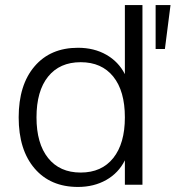

<svg xmlns="http://www.w3.org/2000/svg" viewBox="-20 -739 702 768"><path d="M292 8.8Q181.6 8.8 118.2 -65.4Q54.7 -139.6 54.7 -269.5Q54.7 -399.4 118.2 -473.6Q181.6 -547.9 292 -547.9Q356.4 -547.9 405.3 -520Q454.1 -492.2 479.5 -442.4V-718.8H549.8V0H479.5V-97.7Q454.1 -46.9 404.8 -19Q355.5 8.8 292 8.8ZM126 -269.5Q126 -165 172.4 -106.9Q218.8 -48.8 302.7 -48.8Q386.7 -48.8 433.1 -106.9Q479.5 -165 479.5 -269.5Q479.5 -375 433.1 -432.6Q386.7 -490.2 302.7 -490.2Q218.8 -490.2 172.4 -432.6Q126 -375 126 -269.5ZM602.5 -543V-718.8H662.1L639.6 -543Z"/></svg>

Font: Min Sans Light
Style: Regular
Weight: 300
Designer: Jinseong-Kim, NotoSansCJK, Nunito
Foundry: Jinseong-Kim
Version: Version 1.400;Glyphs 3.1.2 (3151)